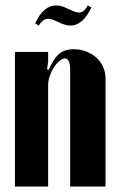

<svg xmlns="http://www.w3.org/2000/svg" viewBox="-20 -686 438 706"><path d="M159 -429Q177 -471 197.5 -488Q218 -505 251 -505Q276 -505 297.5 -496.5Q319 -488 334.5 -474Q350 -460 359 -440.5Q368 -421 368 -399V0H238V-428Q238 -471 219 -471Q209 -471 198 -461.5Q187 -452 178 -438Q169 -424 163 -406.5Q157 -389 157 -374V0H35V-495H157V-460L153 -431ZM123 -592 109 -600Q140 -666 186 -666Q201 -666 216 -660L245 -647Q259 -640 270 -640Q290 -640 302 -666L316 -659Q285 -592 239 -592Q231 -592 223 -594Q215 -596 207 -599L185 -609Q168 -617 158 -617Q137 -617 123 -592Z"/></svg>

Font: Moniqa Black Heading
Style: Regular
Weight: 900
Designer: Rajesh Rajput
Foundry: Rajesh Rajput
Version: Version 1.000